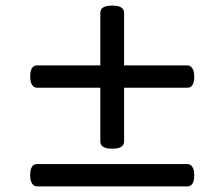

<svg xmlns="http://www.w3.org/2000/svg" viewBox="-20 -750 803 687"><path d="M381 -218Q360 -218 349.5 -224.5Q339 -231 339 -244V-704Q339 -717 349.5 -723.5Q360 -730 381 -730Q403 -730 413.5 -723.5Q424 -717 424 -704V-244Q424 -231 413.5 -224.5Q403 -218 381 -218ZM113 -83Q102 -83 95 -93Q88 -103 88 -123Q88 -163 113 -163H650Q661 -163 668 -153Q675 -143 675 -123Q675 -83 650 -83ZM113 -436Q102 -436 95 -446Q88 -456 88 -476Q88 -516 113 -516H650Q661 -516 668 -506Q675 -496 675 -476Q675 -436 650 -436Z"/></svg>

Font: Playwrite BE WAL
Style: Regular
Weight: 400
Designer: Veronika Burian, José Scaglione
Foundry: TypeTogether
Version: Version 1.002